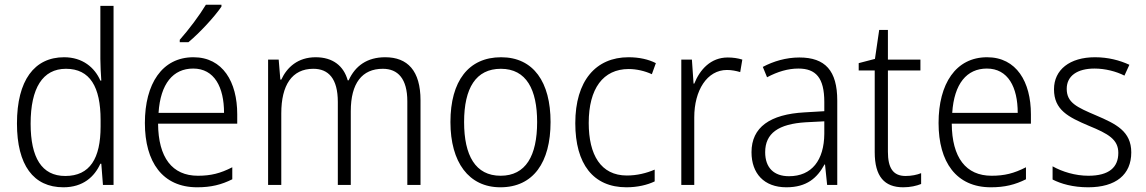

<svg xmlns="http://www.w3.org/2000/svg" viewBox="-20 -878 4863 815"><path d="M249 -83C333 -83 381 -128 406 -183H410L417 -93H462V-853H406V-628C406 -601 408 -566 410 -536H406C382 -591 331 -635 252 -635C126 -635 52 -537 52 -354C52 -177 122 -83 249 -83ZM257 -131C157 -131 110 -209 110 -353C110 -504 161 -586 260 -586C362 -586 407 -509 407 -369V-341C407 -206 362 -131 257 -131Z M920 -850V-858H854C827 -813 782 -753 743 -709V-699H780C827 -738 891 -807 920 -850ZM801 -635C668 -635 595 -522 595 -356C595 -190 670 -83 817 -83C876 -83 920 -94 966 -117V-168C915 -142 875 -132 820 -132C711 -132 652 -209 651 -353H987V-393C987 -530 926 -635 801 -635ZM800 -587C890 -587 931 -508 931 -399H653C661 -523 715 -587 800 -587Z M1615 -635C1539 -635 1488 -599 1460 -537H1456C1439 -598 1393 -635 1320 -635C1244 -635 1198 -592 1174 -540H1170L1163 -625H1118V-93H1174V-397C1174 -516 1219 -586 1310 -586C1374 -586 1414 -545 1414 -445V-93H1469V-406C1469 -525 1517 -586 1605 -586C1669 -586 1709 -544 1709 -448V-93H1765V-452C1765 -578 1710 -635 1615 -635Z M2317 -360C2317 -529 2245 -635 2107 -635C1969 -635 1892 -534 1892 -360C1892 -189 1970 -83 2104 -83C2244 -83 2317 -189 2317 -360ZM1950 -360C1950 -504 2000 -586 2106 -586C2215 -586 2260 -497 2260 -360C2260 -217 2212 -132 2105 -132C1998 -132 1950 -218 1950 -360Z M2639 -83C2686 -83 2728 -93 2759 -108V-158C2724 -143 2684 -133 2641 -133C2530 -133 2479 -221 2479 -356C2479 -502 2540 -585 2649 -585C2681 -585 2717 -577 2747 -563L2764 -610C2733 -626 2693 -635 2648 -635C2509 -635 2422 -535 2422 -355C2422 -182 2498 -83 2639 -83Z M3069 -634C2997 -634 2951 -583 2927 -523H2924L2917 -625H2872V-93H2927V-380C2927 -494 2981 -581 3066 -581C3086 -581 3105 -577 3122 -572L3131 -625C3112 -631 3091 -634 3069 -634Z M3373 -634C3317 -634 3263 -618 3218 -594L3236 -550C3281 -574 3325 -587 3369 -587C3443 -587 3479 -548 3479 -445V-406L3395 -401C3249 -393 3170 -338 3170 -232C3170 -142 3223 -83 3318 -83C3405 -83 3449 -123 3480 -180H3482L3491 -93H3534V-451C3534 -578 3483 -634 3373 -634ZM3401 -359 3479 -363V-310C3478 -198 3426 -130 3329 -130C3266 -130 3228 -165 3228 -232C3228 -312 3284 -352 3401 -359Z M3824 -131C3770 -131 3749 -166 3749 -234V-579H3887V-625H3749V-751H3712L3694 -628L3625 -610V-579H3693V-232C3693 -129 3734 -83 3814 -83C3844 -83 3870 -89 3890 -97V-143C3873 -136 3849 -131 3824 -131Z M4170 -635C4037 -635 3964 -522 3964 -356C3964 -190 4039 -83 4186 -83C4245 -83 4289 -94 4335 -117V-168C4284 -142 4244 -132 4189 -132C4080 -132 4021 -209 4020 -353H4356V-393C4356 -530 4295 -635 4170 -635ZM4169 -587C4259 -587 4300 -508 4300 -399H4022C4030 -523 4084 -587 4169 -587Z M4782 -231C4782 -321 4717 -352 4633 -388C4551 -423 4508 -442 4508 -501C4508 -556 4553 -587 4626 -587C4671 -587 4718 -575 4753 -557L4774 -603C4733 -622 4684 -635 4628 -635C4521 -635 4454 -582 4454 -499C4454 -411 4515 -381 4602 -344C4685 -310 4727 -286 4727 -229C4727 -168 4688 -132 4600 -132C4544 -132 4489 -149 4448 -172V-116C4483 -98 4534 -83 4599 -83C4717 -83 4782 -137 4782 -231Z"/></svg>

Font: Noto Sans Kannada UI SemiCondensed Light
Style: Regular
Weight: 300
Width: 4
Designer: Jelle Bosma - Monotype Design Team
Foundry: Monotype Imaging Inc.
Version: Version 2.005